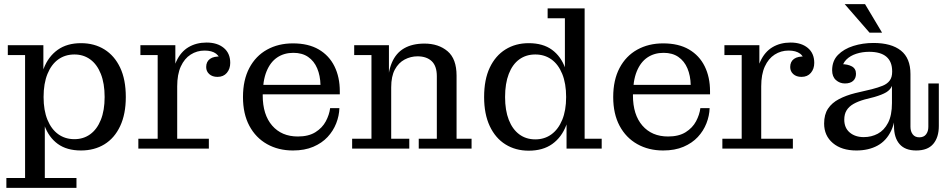

<svg xmlns="http://www.w3.org/2000/svg" viewBox="-20 -723 4618 934"><path d="M374 9Q305 9 261 -23Q217 -55 196 -113.5Q175 -172 175 -251L170 -252Q170 -331 192.5 -389.5Q215 -448 260.5 -480.5Q306 -513 374 -513Q439 -513 488 -482.5Q537 -452 564.5 -394Q592 -336 592 -251Q592 -168 564.5 -109.5Q537 -51 488 -21Q439 9 374 9ZM342 -46Q386 -46 419 -70Q452 -94 470.5 -140Q489 -186 489 -251Q489 -317 470.5 -363.5Q452 -410 419 -434Q386 -458 342 -458Q297 -458 263.5 -434Q230 -410 211 -363.5Q192 -317 192 -251Q192 -186 211 -140Q230 -94 263.5 -70Q297 -46 342 -46ZM11 191V143H102V-455H18V-503H191V-329L182 -254L198 -158V143H352V191Z M653 0V-48H747V-455H663V-503H833V-331L842 -333V-48H996V0ZM815 -303Q816 -377 837.5 -424Q859 -471 897 -493.5Q935 -516 985 -516Q1037 -516 1068.5 -490Q1100 -464 1100 -417Q1100 -388 1083.5 -368.5Q1067 -349 1038 -349Q1013 -349 998 -362.5Q983 -376 983 -397Q983 -423 1001.5 -436.5Q1020 -450 1057 -448L1052 -418Q1051 -447 1031 -462Q1011 -477 975 -477Q938 -477 907.5 -457.5Q877 -438 859.5 -399.5Q842 -361 842 -303Z M1405 9Q1334 9 1279 -22Q1224 -53 1193 -111Q1162 -169 1162 -251Q1162 -334 1193 -392.5Q1224 -451 1279 -481.5Q1334 -512 1405 -512L1407 -466Q1362 -466 1328.5 -443.5Q1295 -421 1276.5 -375.5Q1258 -330 1258 -259Q1258 -165 1304 -112Q1350 -59 1429 -59Q1481 -59 1514.5 -80Q1548 -101 1565 -133Q1582 -165 1586 -197H1631Q1630 -160 1615.5 -123Q1601 -86 1573.5 -56.5Q1546 -27 1504 -9Q1462 9 1405 9ZM1213 -264V-310H1539L1633 -279V-264ZM1539 -310Q1538 -355 1523 -390.5Q1508 -426 1479 -446Q1450 -466 1407 -466L1405 -512Q1480 -512 1530.5 -482.5Q1581 -453 1607 -400.5Q1633 -348 1633 -279Z M2017 0V-48H2105V-352Q2105 -402 2080 -425.5Q2055 -449 2011 -449Q1978 -449 1948.5 -433.5Q1919 -418 1901 -385Q1883 -352 1883 -298H1866Q1866 -370 1886 -417.5Q1906 -465 1946 -488Q1986 -511 2045 -511Q2113 -511 2157 -474Q2201 -437 2201 -355V-48H2274V0ZM1693 0V-48H1787V-455H1703V-503H1872V-347L1883 -349V-48H1971V0Z M2552 10Q2488 10 2439 -20.5Q2390 -51 2362.5 -109.5Q2335 -168 2335 -251Q2335 -336 2362.5 -394Q2390 -452 2439 -482.5Q2488 -513 2552 -513Q2621 -513 2665 -481Q2709 -449 2730 -390.5Q2751 -332 2751 -252L2756 -250Q2757 -172 2734.5 -113.5Q2712 -55 2666.5 -22.5Q2621 10 2552 10ZM2584 -45Q2629 -45 2662.5 -69.5Q2696 -94 2715 -140Q2734 -186 2734 -251Q2734 -317 2715 -363.5Q2696 -410 2662.5 -434Q2629 -458 2584 -458Q2539 -458 2506 -434Q2473 -410 2455 -363.5Q2437 -317 2437 -251Q2437 -186 2455 -140Q2473 -94 2506 -69.5Q2539 -45 2584 -45ZM2736 0V-149L2745 -254L2728 -356V-634H2644V-682H2824V-48H2907V0Z M3206 9Q3135 9 3080 -22Q3025 -53 2994 -111Q2963 -169 2963 -251Q2963 -334 2994 -392.5Q3025 -451 3080 -481.5Q3135 -512 3206 -512L3208 -466Q3163 -466 3129.5 -443.5Q3096 -421 3077.5 -375.5Q3059 -330 3059 -259Q3059 -165 3105 -112Q3151 -59 3230 -59Q3282 -59 3315.5 -80Q3349 -101 3366 -133Q3383 -165 3387 -197H3432Q3431 -160 3416.5 -123Q3402 -86 3374.5 -56.5Q3347 -27 3305 -9Q3263 9 3206 9ZM3014 -264V-310H3340L3434 -279V-264ZM3340 -310Q3339 -355 3324 -390.5Q3309 -426 3280 -446Q3251 -466 3208 -466L3206 -512Q3281 -512 3331.5 -482.5Q3382 -453 3408 -400.5Q3434 -348 3434 -279Z M3494 0V-48H3588V-455H3504V-503H3674V-331L3683 -333V-48H3837V0ZM3656 -303Q3657 -377 3678.5 -424Q3700 -471 3738 -493.5Q3776 -516 3826 -516Q3878 -516 3909.5 -490Q3941 -464 3941 -417Q3941 -388 3924.5 -368.5Q3908 -349 3879 -349Q3854 -349 3839 -362.5Q3824 -376 3824 -397Q3824 -423 3842.5 -436.5Q3861 -450 3898 -448L3893 -418Q3892 -447 3872 -462Q3852 -477 3816 -477Q3779 -477 3748.5 -457.5Q3718 -438 3700.5 -399.5Q3683 -361 3683 -303Z M4090 -317Q4065 -317 4046.5 -333.5Q4028 -350 4028 -381Q4028 -427 4056.5 -456Q4085 -485 4131 -499.5Q4177 -514 4229 -514Q4316 -514 4362.5 -477Q4409 -440 4409 -363L4320 -376Q4320 -423 4292 -447Q4264 -471 4208 -471Q4175 -471 4145.5 -461.5Q4116 -452 4097 -433Q4078 -414 4074 -383L4072 -411Q4104 -411 4124 -400Q4144 -389 4144 -364Q4144 -342 4130 -329.5Q4116 -317 4090 -317ZM4437 9Q4383 9 4356 -22Q4329 -53 4329 -109V-168H4319V-305H4315L4320 -340V-376L4409 -363V-106Q4409 -84 4420 -69.5Q4431 -55 4452 -55Q4474 -55 4485 -69.5Q4496 -84 4496 -106V-317H4547V-110Q4547 -55 4520 -23Q4493 9 4437 9ZM4146 9Q4074 9 4031.5 -27Q3989 -63 3989 -122Q3989 -166 4008 -194.5Q4027 -223 4061.5 -241Q4096 -259 4140 -270L4221 -289Q4252 -297 4274 -306Q4296 -315 4308 -331Q4320 -347 4320 -374L4324 -305H4319Q4311 -286 4291 -274Q4271 -262 4233 -251L4186 -239Q4154 -230 4132 -217.5Q4110 -205 4098.5 -186.5Q4087 -168 4087 -141Q4087 -101 4113.5 -78.5Q4140 -56 4182 -56Q4219 -56 4250 -72.5Q4281 -89 4300 -125.5Q4319 -162 4319 -222L4338 -217Q4339 -138 4315.5 -88Q4292 -38 4248.5 -14.5Q4205 9 4146 9ZM4210 -564 4089 -703H4188L4271 -564Z"/></svg>

Font: Montagu Slab
Style: Regular
Weight: 400
Version: Version 1.000